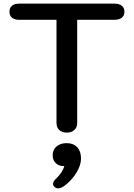

<svg xmlns="http://www.w3.org/2000/svg" viewBox="-20 -720 736 1057"><path d="M291 -43V-611H86Q60 -611 46 -622.5Q32 -634 32 -655Q32 -677 46 -688.5Q60 -700 86 -700H610Q636 -700 650.5 -688.5Q665 -677 665 -655Q665 -634 650.5 -622.5Q636 -611 610 -611H405V-43Q405 -19 389.5 -4.5Q374 10 348 10Q322 10 306.5 -4Q291 -18 291 -43ZM272 293Q272 278 291 261Q326 227 334 194Q307 196 288.5 179.5Q270 163 270 136Q270 104 291.5 86Q313 68 347 68Q384 68 405 90.5Q426 113 426 153Q426 188 402.5 228Q379 268 341 298Q318 317 300 317Q289 317 279 308Q272 301 272 293Z"/></svg>

Font: Kodchasan SemiBold
Style: Regular
Weight: 600
Version: Version 1.000; ttfautohint (v1.6)